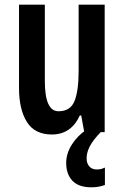

<svg xmlns="http://www.w3.org/2000/svg" viewBox="-20 -563 528 818"><path d="M426 -543V0H339L326 -71H320Q283 10 201 10Q128 10 94.5 -43.5Q61 -97 61 -189V-543H171V-218Q171 -89 229 -89Q280 -89 297.5 -132.5Q315 -176 315 -261V-543ZM349 112Q349 133 360.5 146Q372 159 392 159Q405 159 413 156.5Q421 154 427 151V225Q417 229 402.5 232Q388 235 369 235Q315 235 288.5 207Q262 179 262 131Q262 91 286 53Q310 15 349 -11L409 0Q377 33 363 59.5Q349 86 349 112Z"/></svg>

Font: Noto Sans Sinhala ExtraCondensed SemiBold
Style: Regular
Weight: 600
Width: 2
Designer: Jelle Bosma - Monotype Design Team
Foundry: Monotype Imaging Inc.
Version: Version 2.006; ttfautohint (v1.8.4.7-5d5b)